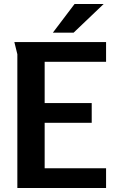

<svg xmlns="http://www.w3.org/2000/svg" viewBox="-20 -943 589 963"><path d="M52 -732H512V-633H204V-426H440V-327H204V-99H512V0H67V-671ZM354 -923H500L349 -779H245Z"/></svg>

Font: Rosario Light
Style: Bold
Weight: 700
Version: Version 1.101; ttfautohint (v1.8.1.43-b0c9)